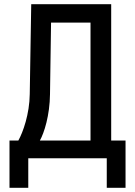

<svg xmlns="http://www.w3.org/2000/svg" viewBox="-20 -750 640 910"><path d="M114 140V0H486V140H575V-84H507V-730H128L121 -304C120 -210 89 -123 67 -84H25V140ZM169 -84C189 -119 216 -203 217 -304L222 -643H409V-84Z"/></svg>

Font: Tekne LDO Medium
Style: Regular
Weight: 500
Monospace: yes
Designer: Alessio Laiso, Mario Rullo, Paolo Rosset
Foundry: Alessio Laiso
Version: Version 1.000;hotconv 1.0.109;makeotfexe 2.5.65596